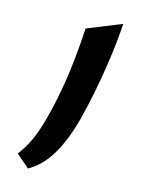

<svg xmlns="http://www.w3.org/2000/svg" viewBox="-207 -828 691 879"><g transform="rotate(30 138.5 -388.0)"><path d="M162.6 -783.7Q178.2 -707 189 -620.8Q199.7 -534.7 205.3 -452.6Q210.9 -370.6 210.9 -306.2Q210.9 -198.2 188.7 -119.9Q166.5 -41.5 115.7 7.8L41 -28.3Q58.6 -70.3 67.1 -117.4Q75.7 -164.6 75.7 -235.4Q75.7 -327.6 64.2 -433.8Q52.7 -540 23.9 -679.2Z"/></g></svg>

Font: Pinar-FD Bold
Style: Regular
Weight: 700
Designer: Amin Abedi
Version: Version 3.000